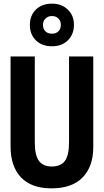

<svg xmlns="http://www.w3.org/2000/svg" viewBox="-20 -1024 570 1054"><path d="M262 10Q153 10 95.5 -50Q38 -110 38 -221V-714H171V-243Q171 -171 194 -140.5Q217 -110 264 -110Q314 -110 336.5 -141Q359 -172 359 -244V-714H492V-216Q492 -111 434 -50.5Q376 10 262 10ZM266 -770Q210 -770 177 -802.5Q144 -835 144 -887Q144 -939 177 -971.5Q210 -1004 266 -1004Q318 -1004 352 -971.5Q386 -939 386 -888Q386 -836 353 -803Q320 -770 266 -770ZM265 -839Q287 -839 300.5 -852Q314 -865 314 -888Q314 -909 300.5 -922.5Q287 -936 265 -936Q244 -936 230 -922.5Q216 -909 216 -888Q216 -865 229.5 -852Q243 -839 265 -839Z"/></svg>

Font: Noto Sans Mono Condensed
Style: Bold
Weight: 700
Width: 3
Designer: Monotype Design Team
Foundry: Monotype Imaging Inc.
Version: Version 2.014